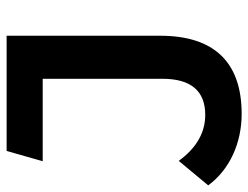

<svg xmlns="http://www.w3.org/2000/svg" viewBox="-118 -635 750 580"><g transform="rotate(-90 257.0 -345.0)"><path d="M203 10C357 10 439 -71 439 -236V-700H91L60 -591H309V-229C309 -143 272 -100 200 -100C145 -100 99 -128 61 -180L-13 -91C35 -26 115 10 203 10Z"/></g></svg>

Font: Talent
Style: Bold
Weight: 600
Designer: Mike Powis
Version: Version 1.001;hotconv 1.0.109;makeotfexe 2.5.65596